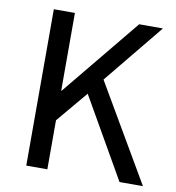

<svg xmlns="http://www.w3.org/2000/svg" viewBox="-76 -724 728 793"><g transform="rotate(10 288.5 -328.0)"><path d="M86.4 0V-655.8H174.8V-330.1H176.8L444.3 -655.8H543.9L338.9 -405.3L575.7 0H477.5L284.7 -336.4L174.8 -205.6V0Z"/></g></svg>

Font: Varta Light Medium
Style: Regular
Weight: 500
Version: Version 1.004